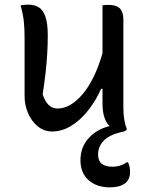

<svg xmlns="http://www.w3.org/2000/svg" viewBox="-20 -556 640 828"><path d="M102 -536Q128 -536 146.5 -525Q165 -514 175.5 -485Q186 -456 186 -403Q186 -360 183.5 -321.5Q181 -283 176.5 -242Q172 -201 164 -149Q184 -88 228 -88Q283 -88 335.5 -149Q388 -210 422 -326V-533Q429 -534 434.5 -534.5Q440 -535 447 -535Q482 -535 497 -519.5Q512 -504 512 -472V-93Q512 -35 527 0Q526 0 525 0L527 2Q525 6 519.5 9Q514 12 501 14Q451 26 427 51Q403 76 403 111Q403 163 465 163Q500 163 526 144H532Q541 162 541 185Q541 219 518 235.5Q495 252 454 252Q397 252 362 221Q327 190 327 135Q327 78 363 39Q399 0 453 -12Q439 -25 430.5 -49Q422 -73 422 -111V-173H416Q393 -121 359.5 -79Q326 -37 286.5 -13Q247 11 205 11Q170 11 143 -11Q116 -33 101 -68Q86 -103 86 -141V-394Q86 -435 82.5 -465.5Q79 -496 69 -533Q87 -536 102 -536Z"/></svg>

Font: Recursive Mn Csl St
Style: Regular
Weight: 400
Monospace: yes
Version: Version 1.079;hotconv 1.0.112;makeotfexe 2.5.65598; ttfautoh